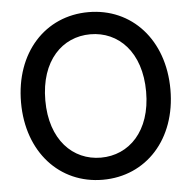

<svg xmlns="http://www.w3.org/2000/svg" viewBox="-53 -792 855 857"><g transform="rotate(-5 374.5 -363.5)"><path d="M374 11.7C567.9 11.7 709 -140.6 709 -363.3C709 -586.9 567.9 -739.3 374 -739.3C180.2 -739.3 39.6 -586.9 39.6 -363.3C39.6 -141.1 180.2 11.7 374 11.7ZM374 -87.4C248.5 -87.4 148.4 -186 148.4 -363.3C148.4 -541.5 248.5 -640.1 374 -640.1C499.5 -640.1 600.1 -541.5 600.1 -363.3C600.1 -186 499.5 -87.4 374 -87.4Z"/></g></svg>

Font: Inteeer Medium
Style: Regular
Weight: 500
Designer: Rasmus Andersson
Foundry: rsms
Version: Version 4.001;Glyphs 3.4 (3402)